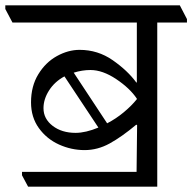

<svg xmlns="http://www.w3.org/2000/svg" viewBox="-51 -665 725 724"><path d="M654 -593V-580H542V39H55L32 -4V-17H464L466 -193L463 -195Q408 -149 362.5 -124Q317 -99 268 -99Q218 -99 171.5 -120Q125 -141 95.5 -182Q66 -223 66 -279Q66 -340 93.5 -385Q121 -430 163.5 -453.5Q206 -477 249 -477Q318 -477 374 -438Q430 -399 463 -354H465V-580H-4L-31 -631V-645H627ZM227 -391 353 -200Q386 -217 415.5 -241.5Q445 -266 465 -291V-293Q439 -332 387.5 -366.5Q336 -401 290 -401Q259 -401 227 -391ZM113 -257Q113 -217 147.5 -190.5Q182 -164 234 -164Q272 -164 320 -184L192 -377Q155 -357 134 -324Q113 -291 113 -257Z"/></svg>

Font: Martel
Style: Regular
Weight: 400
Designer: Dan Reynolds
Foundry: Dan Reynolds
Version: Version 1.001; ttfautohint (v1.1) -l 5 -r 5 -G 72 -x 0 -D la